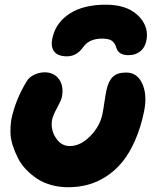

<svg xmlns="http://www.w3.org/2000/svg" viewBox="-20 -764 669 815"><path d="M429.2 -744.1Q515.6 -744.1 562.5 -701.4Q609.4 -658.7 603 -601.1Q598.6 -566.4 577.6 -548.1Q556.6 -529.8 524.9 -529.8Q482.4 -529.8 473.1 -563Q468.3 -581.1 455.3 -590.6Q442.4 -600.1 413.1 -600.1Q358.4 -600.1 333 -564Q305.7 -524.9 264.2 -524.9Q223.6 -524.9 208.5 -547.4Q193.4 -569.8 204.1 -608.9Q219.7 -670.9 277.8 -707.5Q335.9 -744.1 429.2 -744.1ZM269 30.8Q231.4 30.8 197.5 21.2Q163.6 11.7 137.9 -5.1Q112.3 -22 90.8 -44.4Q69.3 -66.9 56.2 -93Q43 -119.1 33.9 -147Q24.9 -174.8 24.4 -202.4Q23.9 -230 27.8 -255.9Q45.4 -340.3 92.8 -418Q102.1 -435.1 123.8 -446Q145.5 -457 169.9 -457Q209.5 -457 230.7 -427.5Q252 -397.9 242.2 -350.1Q239.7 -338.4 222.2 -305.9Q204.6 -273.4 201.2 -255.9Q193.8 -214.8 216.6 -179.4Q239.3 -144 275.9 -144Q321.8 -144 363.3 -186.5Q404.8 -229 415 -280.8Q418.9 -300.3 423.3 -330.8Q427.7 -361.3 431.2 -377.9Q439 -417.5 457.8 -436.8Q476.6 -456.1 515.1 -456.1Q563 -456.1 584.2 -408.4Q605.5 -360.8 591.8 -292Q577.6 -222.7 553.2 -167.5Q528.8 -112.3 498.3 -75.4Q467.8 -38.6 429.9 -14.4Q392.1 9.8 352.3 20.3Q312.5 30.8 269 30.8Z"/></svg>

Font: Shantell Sans Irregular Bouncy
Style: Italic
Weight: 800
Italic angle: -11.31°
Designer: Stephen Nixon, Anya Danilova, Shantell Martin
Foundry: Arrow Type
Version: Version 1.006;[9816181b4]